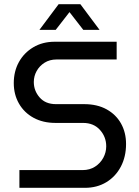

<svg xmlns="http://www.w3.org/2000/svg" viewBox="-20 -900 666 920"><path d="M73 0V-85H376Q410 -85 435.5 -101.5Q461 -118 475 -144Q489 -170 489 -199Q489 -244 459 -277.5Q429 -311 378 -311H246Q186 -311 141 -335.5Q96 -360 71 -403.5Q46 -447 46 -502Q46 -558 70.5 -602.5Q95 -647 139.5 -673.5Q184 -700 242 -700H539V-615H251Q218 -615 193.5 -599.5Q169 -584 155.5 -559.5Q142 -535 142 -507Q142 -465 170 -433Q198 -401 248 -401H383Q446 -401 491 -376Q536 -351 560 -308Q584 -265 584 -210Q584 -149 559 -101.5Q534 -54 489.5 -27Q445 0 387 0ZM169 -757 261 -880H365L457 -757H379L313 -842L247 -757Z"/></svg>

Font: MuseoModerno
Style: Regular
Weight: 400
Designer: Pablo Cosgaya, Héctor Gatti, Marcela Romero, and the Authors of The MuseoModerno Project.
Foundry: Omnibus-Type Team
Version: Version 1.001